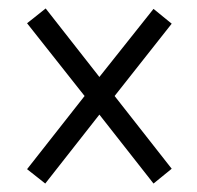

<svg xmlns="http://www.w3.org/2000/svg" viewBox="-20 -585 465 454"><path d="M87 -151 215 -314 343 -151 386 -186 251 -358 386 -529 343 -564 215 -403 88 -565 44 -530 180 -358 44 -185Z"/></svg>

Font: Noto Serif Lao ExtCond
Style: Regular
Weight: 400
Width: 2
Designer: Monotype Design Team
Foundry: Monotype Imaging Inc.
Version: Version 2.004